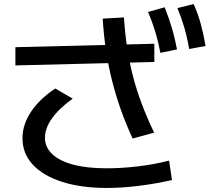

<svg xmlns="http://www.w3.org/2000/svg" viewBox="-20 -875 1040 948"><path d="M508 53Q381 53 287 23Q193 -7 142 -62Q91 -117 91 -193Q91 -260 133.5 -323.5Q176 -387 253 -438L339 -388Q272 -340 237 -291Q202 -242 202 -195Q202 -148 238 -114Q274 -80 342 -62Q410 -44 506 -44Q580 -44 660.5 -53.5Q741 -63 815 -82L829 14Q750 32 666.5 42.5Q583 53 508 53ZM635 -191Q602 -262 577 -332.5Q552 -403 533.5 -476Q515 -549 503.5 -625.5Q492 -702 487 -783L592 -789Q597 -711 608 -638.5Q619 -566 637 -497Q655 -428 681 -359.5Q707 -291 741 -220ZM742 -569 56 -552V-642L742 -659ZM772 -614Q761 -671 746.5 -719Q732 -767 711 -816L793 -839Q813 -789 828 -739Q843 -689 854 -631ZM914 -633Q904 -691 890 -739Q876 -787 856 -835L936 -855Q958 -806 971.5 -756Q985 -706 995 -648Z"/></svg>

Font: M PLUS 1 Code Medium
Style: Regular
Weight: 500
Designer: Coji Morishita
Foundry: UNDERFOREST DESIGN
Version: Version 1.002